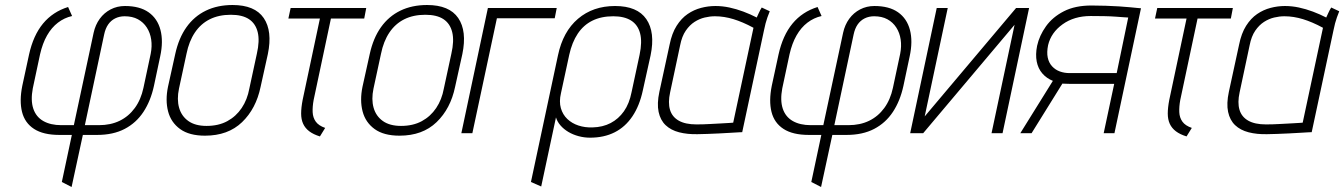

<svg xmlns="http://www.w3.org/2000/svg" viewBox="-20 -532 5370 767"><path d="M96 -314 69 -189Q57 -129 68 -85Q79 -41 116 -17Q153 7 217 7H267L227 195L266 215L311 7H368Q432 7 478 -17Q524 -41 553 -85Q582 -129 595 -189L620 -307Q633 -367 621 -412.5Q609 -458 573.5 -483Q538 -508 479 -508Q448 -508 422 -494.5Q396 -481 378.5 -457Q361 -433 354 -401L275 -32H225Q182 -32 153 -48.5Q124 -65 113 -98Q102 -131 111 -179L140 -315Q150 -359 168 -390.5Q186 -422 211.5 -441.5Q237 -461 268 -468L252 -504Q191 -485 152 -438Q113 -391 96 -314ZM375 -32H319L396 -394Q401 -418 412 -434Q423 -450 440 -458.5Q457 -467 478 -467Q509 -467 531 -455Q553 -443 566.5 -422Q580 -401 584 -374Q588 -347 582 -317L553 -181Q543 -134 518.5 -100.5Q494 -67 458 -49.5Q422 -32 375 -32Z M1021 -185 1050 -316Q1069 -408 1033.5 -460Q998 -512 909 -512Q849 -512 802.5 -489.5Q756 -467 725 -423.5Q694 -380 680 -316L651 -185Q640 -131 651.5 -87Q663 -43 699.5 -16.5Q736 10 799 10Q891 10 947 -44Q1003 -98 1021 -185ZM1006 -317 976 -178Q968 -134 945.5 -100.5Q923 -67 888 -48Q853 -29 805 -29Q760 -29 732.5 -48.5Q705 -68 695.5 -101.5Q686 -135 695 -178L725 -317Q735 -367 758.5 -402Q782 -437 818 -455Q854 -473 902 -473Q948 -473 974.5 -455.5Q1001 -438 1009.5 -403.5Q1018 -369 1006 -317Z M1233 -133 1302 -458H1435L1443 -500H1141L1132 -458H1258L1189 -133Q1183 -102 1183 -78.5Q1183 -55 1191 -37.5Q1199 -20 1215.5 -7.5Q1232 5 1258 13L1279 -21Q1253 -30 1241.5 -46Q1230 -62 1229 -84Q1228 -106 1233 -133Z M1798 -185 1827 -316Q1846 -408 1810.5 -460Q1775 -512 1686 -512Q1626 -512 1579.5 -489.5Q1533 -467 1502 -423.5Q1471 -380 1457 -316L1428 -185Q1417 -131 1428.5 -87Q1440 -43 1476.5 -16.5Q1513 10 1576 10Q1668 10 1724 -44Q1780 -98 1798 -185ZM1783 -317 1753 -178Q1745 -134 1722.5 -100.5Q1700 -67 1665 -48Q1630 -29 1582 -29Q1537 -29 1509.5 -48.5Q1482 -68 1472.5 -101.5Q1463 -135 1472 -178L1502 -317Q1512 -367 1535.5 -402Q1559 -437 1595 -455Q1631 -473 1679 -473Q1725 -473 1751.5 -455.5Q1778 -438 1786.5 -403.5Q1795 -369 1783 -317Z M1929 -500 1823 0H1867L1965 -459H2196L2204 -500Z M2548 -171 2579 -311Q2598 -403 2562 -455.5Q2526 -508 2437 -508Q2349 -508 2289 -457Q2229 -406 2209 -311L2101 195L2142 213L2201 -63Q2206 -46 2219 -31Q2232 -16 2250.5 -5Q2269 6 2291.5 12Q2314 18 2337 18Q2393 18 2435.5 -3.5Q2478 -25 2506.5 -67.5Q2535 -110 2548 -171ZM2535 -313 2503 -164Q2494 -118 2472.5 -87.5Q2451 -57 2419.5 -40.5Q2388 -24 2347 -23Q2317 -22 2291 -30.5Q2265 -39 2246.5 -56.5Q2228 -74 2220.5 -100Q2213 -126 2221 -160L2254 -313Q2265 -363 2288 -397.5Q2311 -432 2346.5 -449.5Q2382 -467 2430 -467Q2474 -467 2501 -450Q2528 -433 2537 -399Q2546 -365 2535 -313Z M3055 -487 3023 -502Q3017 -493 3011 -479.5Q3005 -466 3003 -462Q2978 -475 2950 -485.5Q2922 -496 2894 -502Q2866 -508 2838 -508Q2809 -508 2780.5 -500.5Q2752 -493 2727 -476Q2702 -459 2683 -429Q2664 -399 2655 -354L2614 -165Q2604 -118 2611 -85Q2618 -52 2639 -32Q2660 -12 2693 -3.5Q2726 5 2767 4Q2783 4 2806 3Q2829 2 2853.5 1Q2878 0 2898.5 -1.5Q2919 -3 2932.5 -3.5Q2946 -4 2945 -4L3032 -411Q3038 -441 3045.5 -462Q3053 -483 3055 -487ZM2657 -163 2697 -351Q2704 -387 2719.5 -409.5Q2735 -432 2754.5 -444.5Q2774 -457 2795 -462Q2816 -467 2836 -467Q2855 -467 2873.5 -464Q2892 -461 2910 -455.5Q2928 -450 2948 -441.5Q2968 -433 2990 -421L2909 -42Q2909 -42 2896 -41Q2883 -40 2861.5 -39Q2840 -38 2814.5 -36.5Q2789 -35 2762 -35Q2718 -35 2691.5 -50Q2665 -65 2656.5 -93.5Q2648 -122 2657 -163Z M3090 -314 3063 -189Q3051 -129 3062 -85Q3073 -41 3110 -17Q3147 7 3211 7H3261L3221 195L3260 215L3305 7H3362Q3426 7 3472 -17Q3518 -41 3547 -85Q3576 -129 3589 -189L3614 -307Q3627 -367 3615 -412.5Q3603 -458 3567.5 -483Q3532 -508 3473 -508Q3442 -508 3416 -494.5Q3390 -481 3372.5 -457Q3355 -433 3348 -401L3269 -32H3219Q3176 -32 3147 -48.5Q3118 -65 3107 -98Q3096 -131 3105 -179L3134 -315Q3144 -359 3162 -390.5Q3180 -422 3205.5 -441.5Q3231 -461 3262 -468L3246 -504Q3185 -485 3146 -438Q3107 -391 3090 -314ZM3369 -32H3313L3390 -394Q3395 -418 3406 -434Q3417 -450 3434 -458.5Q3451 -467 3472 -467Q3503 -467 3525 -455Q3547 -443 3560.5 -422Q3574 -401 3578 -374Q3582 -347 3576 -317L3547 -181Q3537 -134 3512.5 -100.5Q3488 -67 3452 -49.5Q3416 -32 3369 -32Z M3766 -500H3722L3616 0H3668L4033 -433L3941 0H3985L4091 -500H4039L3674 -67Z M4340 -510Q4275 -510 4230 -487Q4185 -464 4158.5 -427Q4132 -390 4123 -349Q4116 -314 4121.5 -286Q4127 -258 4144 -238.5Q4161 -219 4186 -209L4056 0H4101L4224 -198Q4228 -198 4236.5 -197.5Q4245 -197 4254 -197Q4263 -197 4266 -197H4431L4389 0H4432L4538 -499Q4537 -499 4525.5 -500Q4514 -501 4494.5 -503Q4475 -505 4450 -506.5Q4425 -508 4397 -509Q4369 -510 4340 -510ZM4253 -240Q4232 -240 4214 -246.5Q4196 -253 4183 -267Q4170 -281 4165.5 -302Q4161 -323 4167 -352Q4179 -402 4225 -435Q4271 -468 4337 -468Q4365 -468 4390.5 -467.5Q4416 -467 4436.5 -465.5Q4457 -464 4470.5 -463Q4484 -462 4487 -462L4441 -240Z M4695 -133 4764 -458H4897L4905 -500H4603L4594 -458H4720L4651 -133Q4645 -102 4645 -78.5Q4645 -55 4653 -37.5Q4661 -20 4677.5 -7.5Q4694 5 4720 13L4741 -21Q4715 -30 4703.5 -46Q4692 -62 4691 -84Q4690 -106 4695 -133Z M5330 -487 5298 -502Q5292 -493 5286 -479.5Q5280 -466 5278 -462Q5253 -475 5225 -485.5Q5197 -496 5169 -502Q5141 -508 5113 -508Q5084 -508 5055.5 -500.5Q5027 -493 5002 -476Q4977 -459 4958 -429Q4939 -399 4930 -354L4889 -165Q4879 -118 4886 -85Q4893 -52 4914 -32Q4935 -12 4968 -3.5Q5001 5 5042 4Q5058 4 5081 3Q5104 2 5128.5 1Q5153 0 5173.5 -1.5Q5194 -3 5207.5 -3.5Q5221 -4 5220 -4L5307 -411Q5313 -441 5320.5 -462Q5328 -483 5330 -487ZM4932 -163 4972 -351Q4979 -387 4994.5 -409.5Q5010 -432 5029.5 -444.5Q5049 -457 5070 -462Q5091 -467 5111 -467Q5130 -467 5148.5 -464Q5167 -461 5185 -455.5Q5203 -450 5223 -441.5Q5243 -433 5265 -421L5184 -42Q5184 -42 5171 -41Q5158 -40 5136.5 -39Q5115 -38 5089.5 -36.5Q5064 -35 5037 -35Q4993 -35 4966.5 -50Q4940 -65 4931.5 -93.5Q4923 -122 4932 -163Z"/></svg>

Font: Advent Pro Light
Style: Italic
Weight: 300
Italic angle: -12°
Version: Version 3.000